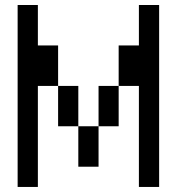

<svg xmlns="http://www.w3.org/2000/svg" viewBox="-20 -740 700 760"><path d="M370.1 -80.1H290V-240.2H370.1ZM129.9 -560.1H210V-399.9H129.9V0H49.8V-720.2H129.9ZM449.7 -240.2H370.1V-399.9H449.7ZM529.8 -720.2H609.9V0H529.8V-399.9H449.7V-560.1H529.8ZM290 -240.2H210V-399.9H290Z"/></svg>

Font: W95FA
Style: Regular
Weight: 400
Designer: FontsArena.com
Foundry: Alina Sava
Version: Version 1.002;Fontself Maker 3.4.0